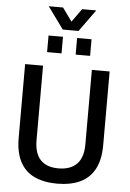

<svg xmlns="http://www.w3.org/2000/svg" viewBox="-66 -1092 780 1152"><g transform="rotate(5 323.5 -516.0)"><path d="M322 12Q244 12 187 -14Q130 -40 99.5 -96.5Q69 -153 69 -243V-686H177V-237Q177 -158 214 -119Q251 -80 322 -80Q394 -80 432.5 -119Q471 -158 471 -237V-686H578V-243Q578 -153 547 -96.5Q516 -40 459 -14Q402 12 322 12ZM194 -769V-869H281V-769ZM366 -769V-869H453V-769ZM180 -1044H266L347 -932H301L381 -1044H466L371 -912H276Z"/></g></svg>

Font: Archivo SemiCondensed Medium
Style: Regular
Weight: 500
Width: 4
Designer: Hector Gatti
Foundry: Omnibus-Type
Version: Version 2.001